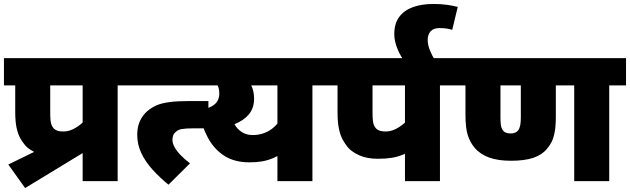

<svg xmlns="http://www.w3.org/2000/svg" viewBox="-20 -916 3186 971"><path d="M575 -484V0H398V-215L458 -186Q422 -166 392 -152Q362 -138 331.5 -131Q301 -124 262 -124Q205 -124 167 -141Q129 -158 110 -178Q95 -195 83 -216Q71 -237 64 -269Q57 -301 57 -349V-484H0V-622H660V-484ZM398 -484H234V-349Q234 -325 235.5 -309Q237 -293 241 -283.5Q245 -274 252 -266Q259 -259 270.5 -255Q282 -251 300 -251Q326 -251 350 -263Q374 -275 394 -292.5Q414 -310 426 -328L398 -222ZM22 -84 272 -206 451 -174 107 35Z M674 -234Q674 -275 688 -304.5Q702 -334 725 -354Q746 -372 771 -383Q796 -394 835.5 -399.5Q875 -405 938 -405H1034V-267H960Q920 -267 900 -263.5Q880 -260 869 -249Q860 -242 856 -231.5Q852 -221 852 -208Q852 -192 862.5 -172.5Q873 -153 893 -132Q913 -111 941 -90L832 18Q788 -18 752 -57.5Q716 -97 695 -141Q674 -185 674 -234ZM645 -622H1035V-484H645Z M1645 -622V-484H1560V0H1383V-209L1428 -152Q1393 -130 1364 -117.5Q1335 -105 1306 -100Q1277 -95 1242 -95Q1166 -95 1114.5 -128Q1063 -161 1031.5 -219.5Q1000 -278 983 -355Q1041 -368 1065 -388Q1089 -408 1089 -444Q1089 -470 1078 -489Q1067 -508 1050 -523L1159 -484H960V-622ZM1162 -484 1217 -539Q1236 -514 1250.5 -484.5Q1265 -455 1265 -417Q1265 -369 1238.5 -337.5Q1212 -306 1166 -288Q1178 -265 1201.5 -249Q1225 -233 1258 -233Q1311 -233 1352.5 -262.5Q1394 -292 1424 -359L1383 -228V-484Z M2205 -484V0H2028V-215L2088 -170Q2052 -148 2022 -135.5Q1992 -123 1961.5 -118Q1931 -113 1892 -113Q1835 -113 1797 -130.5Q1759 -148 1740 -170Q1725 -188 1713 -210Q1701 -232 1694 -265Q1687 -298 1687 -349V-484H1630V-622H2290V-484ZM2028 -484H1864V-349Q1864 -325 1865.5 -309Q1867 -293 1871 -283.5Q1875 -274 1882 -266Q1889 -259 1900.5 -255Q1912 -251 1930 -251Q1956 -251 1980 -263Q2004 -275 2024 -292.5Q2044 -310 2056 -328L2028 -222Z M2019 -615Q2000 -642 1987 -677Q1974 -712 1974 -743Q1974 -797 1999 -830.5Q2024 -864 2068.5 -880Q2113 -896 2173 -896Q2210 -896 2241.5 -891.5Q2273 -887 2295 -881L2267 -765Q2252 -770 2236 -772Q2220 -774 2203 -774Q2172 -774 2157.5 -757.5Q2143 -741 2143 -714Q2143 -688 2155 -659.5Q2167 -631 2178 -615Z M3061 -484V0H2884V-484H2791V-328Q2791 -280 2785.5 -249.5Q2780 -219 2770 -199Q2760 -179 2745 -162Q2720 -132 2676 -117.5Q2632 -103 2564 -103Q2500 -103 2454.5 -119Q2409 -135 2380 -169Q2358 -195 2346 -231.5Q2334 -268 2334 -338V-484H2275V-622H3146V-484ZM2562 -241Q2588 -241 2600 -256Q2608 -267 2611 -282.5Q2614 -298 2614 -323V-484H2511V-323Q2511 -298 2513 -284Q2515 -270 2521 -260Q2527 -250 2537.5 -245.5Q2548 -241 2562 -241Z"/></svg>

Font: Noto Sans Devanagari Black
Style: Regular
Weight: 900
Version: Version 2.003